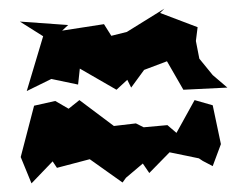

<svg xmlns="http://www.w3.org/2000/svg" viewBox="-20 -538 581 445"><path d="M473 -364 442 -402 434 -443 438 -475 351 -508 361 -518 274 -464 238 -455 221 -482 124 -467 138 -480 26 -488 80 -454 42 -327 99 -355 161 -342 165 -379 250 -330 275 -353 284 -335 314 -376 367 -396 405 -330 507 -335ZM473 -153 492 -204 473 -294 431 -306 389 -230 368 -248 313 -243 295 -252 244 -246 164 -306 139 -286 108 -304 59 -293 28 -174 53 -113 102 -164 112 -149 188 -169 264 -115 272 -126 311 -159 326 -137 373 -185 441 -171 450 -165Z"/></svg>

Font: Asimov Aggro
Style: Condensed
Weight: 500
Designer: Google
Version: Version 2.000980; 2014